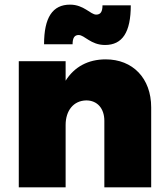

<svg xmlns="http://www.w3.org/2000/svg" viewBox="-20 -808 718 828"><path d="M319 -657C345 -657 371 -614 433 -614C508 -614 544 -669 544 -785H422C422 -758 414 -745 395 -745C370 -745 342 -788 282 -788C207 -788 170 -733 170 -617H293C293 -644 301 -657 319 -657ZM436 -552C360 -552 301 -520 263 -460V-544H61V0H263V-269C263 -331 297 -374 352 -375C399 -375 430 -341 430 -287V0H632V-345C632 -471 552 -552 436 -552Z"/></svg>

Font: Montserrat ExtraBold
Style: Regular
Weight: 800
Designer: Julieta Ulanovsky
Foundry: Julieta Ulanovsky
Version: Version 4.000